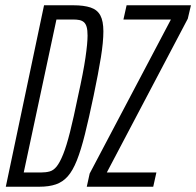

<svg xmlns="http://www.w3.org/2000/svg" viewBox="-20 -708 744 728"><path d="M2 0 147 -688H258Q298 -688 323.5 -679.5Q349 -671 360.5 -649.5Q372 -628 372 -589Q372 -549 362.5 -490Q353 -431 335 -345Q317 -259 302 -199Q287 -139 271.5 -100Q256 -61 237 -39.5Q218 -18 192 -9Q166 0 129 0ZM70 -54H135Q154 -54 168.5 -58Q183 -62 195 -77Q207 -92 219.5 -123Q232 -154 245.5 -207.5Q259 -261 276 -344Q296 -434 304 -489Q312 -544 312 -573Q312 -594 308.5 -606Q305 -618 298 -624Q291 -630 281 -632Q271 -634 258 -634H194ZM309 0 320 -50 628 -634H448L460 -688H704L692 -637L385 -54H573L561 0Z"/></svg>

Font: Saira UltraCondensed
Style: Italic
Weight: 400
Width: 1
Italic angle: -12°
Designer: Hector Gatti with collaboration of the Omnibus-Type team
Foundry: Omnibus-Type
Version: Version 1.101